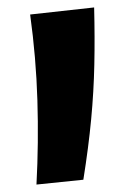

<svg xmlns="http://www.w3.org/2000/svg" viewBox="-20 -490 336 516"><path d="M204 -7 78 6Q84 -106 80.5 -220.5Q77 -335 61 -451L233 -470Q235 -389 233.5 -316.5Q232 -244 225 -169.5Q218 -95 204 -7Z"/></svg>

Font: Marhey Light Medium
Style: Regular
Weight: 500
Version: Version 1.000